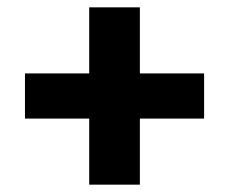

<svg xmlns="http://www.w3.org/2000/svg" viewBox="-20 -612 624 523"><path d="M223 -109V-289H48V-412H223V-592H361V-412H536V-289H361V-109Z"/></svg>

Font: Montserrat_am3
Style: Bold
Weight: 700
Designer: Julieta Ulanovsky
Foundry: Julieta Ulanovsky. Armenina letters added by Vahan Hovhannisyan
Version: Version 2.001